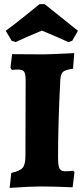

<svg xmlns="http://www.w3.org/2000/svg" viewBox="-20 -909 407 936"><path d="M35 -66Q77 -75 90.5 -91Q104 -107 104 -149L105 -518Q105 -549 97.5 -559.5Q90 -570 69 -570Q54 -570 38 -568L31 -579L39 -645L187 -644Q215 -644 276 -647L342 -650L336 -574Q299 -569 287.5 -559Q276 -549 274 -520Q263 -307 263 -143Q263 -101 270 -87.5Q277 -74 299 -74Q322 -74 337 -77L343 -69L334 4Q236 0 178 0Q130 0 27 7ZM37 -710 8 -759Q57 -795 107.5 -836Q158 -877 173 -889H196Q196 -891 250 -847Q344 -772 360 -759L332 -710L313 -704Q272 -723 184 -760Q112 -730 56 -704Z"/></svg>

Font: Alegreya SC ExtraBold
Style: Regular
Weight: 800
Designer: Juan Pablo del Peral
Foundry: Huerta Tipografica
Version: Version 2.007; ttfautohint (v1.6)